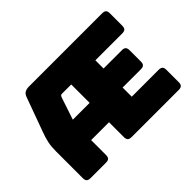

<svg xmlns="http://www.w3.org/2000/svg" viewBox="-136 -998 1276 1276"><g transform="rotate(-45 502.5 -360.0)"><path d="M334 -514 282 -358H440V-531H353Q345 -531 341.5 -527.5Q338 -524 334 -514ZM272 -36Q272 -17 263.5 -8.5Q255 0 236 0H90Q71 0 62.5 -8.5Q54 -17 54 -36V-290Q54 -334 61.5 -368.5Q69 -403 83 -440L170 -679Q178 -702 192.5 -711Q207 -720 232 -720H920Q939 -720 947.5 -711.5Q956 -703 956 -684V-567Q956 -548 947.5 -539.5Q939 -531 920 -531H667V-454H839Q858 -454 866.5 -445.5Q875 -437 875 -418V-311Q875 -292 866.5 -283.5Q858 -275 839 -275H667V-189H920Q939 -189 947.5 -180.5Q956 -172 956 -153V-36Q956 -17 947.5 -8.5Q939 0 920 0H476Q457 0 448.5 -8.5Q440 -17 440 -36V-176H272Z"/></g></svg>

Font: Bungee
Style: Regular
Weight: 400
Designer: David Jonathan Ross
Foundry: David Jonathan Ross
Version: Version 1.000;PS 1.0;hotconv 1.0.72;makeotf.lib2.5.5900